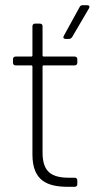

<svg xmlns="http://www.w3.org/2000/svg" viewBox="-20 -720 397 740"><path d="M316 -700H299C294 -700 289 -698 287 -693L226 -582C222 -575 225 -570 233 -570H246C251 -570 255 -573 258 -577L323 -688C327 -695 324 -700 316 -700ZM134 -629H115C109 -629 105 -625 105 -619V-506C105 -504 103 -502 101 -502H40C34 -502 30 -498 30 -492V-478C30 -472 34 -468 40 -468H101C103 -468 105 -466 105 -464V-125C105 -23 162 0 243 0H268C274 0 278 -4 278 -10V-25C278 -31 274 -35 268 -35H247C179 -35 144 -57 144 -132V-464C144 -466 146 -468 148 -468H268C274 -468 278 -472 278 -478V-492C278 -498 274 -502 268 -502H148C146 -502 144 -504 144 -506V-619C144 -625 140 -629 134 -629Z"/></svg>

Font: Barlow ExtraLight
Style: Regular
Weight: 275
Designer: Jeremy Tribby
Foundry: Tribby Type
Version: Version 1.422;hotconv 1.0.109;makeotfexe 2.5.65596